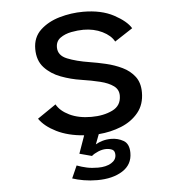

<svg xmlns="http://www.w3.org/2000/svg" viewBox="-52 -561 753 813"><g transform="rotate(-5 325.0 -154.0)"><path d="M329 203.5Q299.5 203.5 271.8 198.8Q244 194 223.5 187L247 134Q268.5 142 289.5 146.5Q310.5 151 337 151Q371 151 392.8 138Q414.5 125 414.5 103.5Q414.5 86.5 403.8 81Q393 75.5 377 75.5Q361 75.5 343.2 83Q325.5 90.5 315.5 99.5L263 85.5L290 9.5Q222 4.5 173.2 -19.8Q124.5 -44 101.5 -77.5L180.5 -131.5Q196 -103 234.8 -84.2Q273.5 -65.5 327.5 -65.5Q379.5 -65.5 417.2 -83.8Q455 -102 455 -145Q455 -171 434 -186.2Q413 -201.5 377.5 -210.2Q342 -219 298.5 -225.5Q254.5 -232 212.5 -247.8Q170.5 -263.5 143 -293.5Q115.5 -323.5 115.5 -372.5Q115.5 -422 148.2 -452.8Q181 -483.5 230.5 -497.8Q280 -512 331 -512Q408 -512 460.8 -483.8Q513.5 -455.5 532 -424.5L455.5 -374.5Q441.5 -401 405.8 -418.5Q370 -436 325.5 -436Q302 -436 274.2 -430.8Q246.5 -425.5 227 -411.5Q207.5 -397.5 207.5 -371.5Q207.5 -337 245.8 -321.5Q284 -306 341 -297Q373 -292 409.2 -283.5Q445.5 -275 477.5 -259.5Q509.5 -244 529.5 -217.8Q549.5 -191.5 549.5 -150.5Q549.5 -99 521.5 -64.8Q493.5 -30.5 448.5 -12.2Q403.5 6 352 10L336 52Q348.5 44.5 365.5 39.5Q382.5 34.5 402 34.5Q431 34.5 454.8 48.2Q478.5 62 478.5 100.5Q478.5 150.5 436.5 177Q394.5 203.5 329 203.5Z"/></g></svg>

Font: Trispace
Style: Regular
Weight: 400
Designer: Tyler Finck
Foundry: Etcetera Type Company
Version: Version 1.210; ttfautohint (v1.8.3)